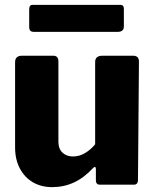

<svg xmlns="http://www.w3.org/2000/svg" viewBox="-20 -759 637 789"><path d="M280 -116Q306 -116 329.5 -130Q353 -144 371 -166V-504Q371 -530 401 -530H527Q551 -530 551 -506L547 -20Q547 0 530 0H391Q374 0 374 -18V-65Q374 -71 371 -72.5Q368 -74 363 -69Q325 -28 283.5 -9Q242 10 194 10Q150 10 116 -9.5Q82 -29 62 -66Q42 -103 42 -154V-503Q42 -530 70 -530H199Q220 -530 220 -506V-176Q220 -148 236.5 -132Q253 -116 280 -116ZM489 -723V-650Q489 -628 463 -628H120Q109 -628 104.5 -633Q100 -638 100 -648V-721Q100 -739 114 -739H475Q489 -739 489 -723Z"/></svg>

Font: Libre Franklin ExtraBold
Style: Regular
Weight: 800
Designer: Pablo Impallari, Rodrigo Fuenzalida, Nhung Nguyen
Foundry: Impallari Type
Version: Version 3.000